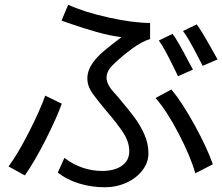

<svg xmlns="http://www.w3.org/2000/svg" viewBox="-20 -783 939 811"><path d="M637 -369 704 -405Q750 -350 803 -253Q856 -156 879 -89L805 -51Q785 -122 734.5 -219Q684 -316 637 -369ZM171 -379 241 -345Q219 -284 173.5 -194Q128 -104 85 -42L16 -80Q55 -132 102.5 -225.5Q150 -319 171 -379ZM411 -61Q464 -61 495 -83Q526 -105 526 -144Q526 -183 501.5 -221Q477 -259 428 -316Q388 -364 371 -388Q349 -419 349 -452Q349 -486 373 -519Q389 -542 416.5 -565.5Q444 -589 493 -626Q440 -633 387.5 -648Q335 -663 265 -687L240 -696L268 -763Q335 -732 439 -709Q543 -686 614 -686V-618Q581 -609 537.5 -577Q494 -545 460 -512Q430 -484 430 -455Q430 -427 461 -393L477 -375Q521 -323 546.5 -289Q572 -255 589.5 -216Q607 -177 607 -135Q607 -97 582 -64Q557 -31 514.5 -11.5Q472 8 422 8Q366 8 314 -8Q262 -24 224 -54L252 -116Q325 -61 411 -61ZM819 -538Q775 -624 753 -652L811 -680Q830 -655 872 -580L899 -532L836 -505ZM710 -506Q696 -535 679.5 -565.5Q663 -596 651 -612L709 -640Q729 -614 776 -524L795 -489L732 -461Q728 -468 710 -506Z"/></svg>

Font: Kakao Big Sans
Style: Regular
Weight: 400
Designer: Park Young-rak; Lee Sang-min; Kim Jung-jin; Min Bon; Park Min-gyu;
Foundry: Kakao Corporation
Version: Version 2.003